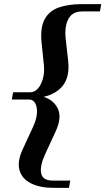

<svg xmlns="http://www.w3.org/2000/svg" viewBox="-20 -760 507 924"><path d="M318 109 312 144H237Q173 144 129.5 122.5Q86 101 74 59.5Q62 18 89 -41L138 -147Q164 -203 156.5 -242Q149 -281 120 -281H37L43 -316H126Q146 -316 162 -333.5Q178 -351 186.5 -381.5Q195 -412 191 -449L180 -555Q173 -626 194.5 -666.5Q216 -707 261.5 -723.5Q307 -740 372 -740H467L461 -705H376Q329 -705 309.5 -669.5Q290 -634 296 -574L308 -468Q316 -392 284 -350Q252 -308 190 -294Q240 -278 259 -235.5Q278 -193 248 -128L199 -22Q171 38 178 73.5Q185 109 233 109Z"/></svg>

Font: Inria Serif
Style: Bold Italic
Weight: 700
Italic angle: -10°
Designer: Black Foundry Team
Foundry: Black Foundry
Version: Version 1.000; ttfautohint (v1.8.3)